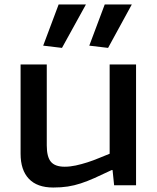

<svg xmlns="http://www.w3.org/2000/svg" viewBox="-20 -828 703 858"><path d="M218 10Q146 10 109 -29Q72 -68 72 -141V-540H189V-178Q189 -127 207.5 -105Q226 -83 269 -83Q293 -83 318.5 -88.5Q344 -94 370.5 -102.5Q397 -111 422 -121.5Q447 -132 470 -141V-540H588V0H490L483 -68H479Q435 -47 402.5 -32.5Q370 -18 341 -8.5Q312 1 283 5.5Q254 10 218 10ZM173 -624 242 -808H364L257 -614ZM379 -624 448 -808H569L463 -614Z"/></svg>

Font: Encode Sans Wide
Style: Medium
Weight: 500
Designer: Pablo Impallari, Andres Torresi
Foundry: Pablo Impallari, Andres Torresi
Version: Version 1.000; ttfautohint (v1.00) -l 8 -r 50 -G 200 -x 14 -